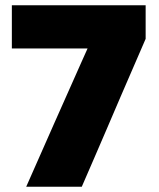

<svg xmlns="http://www.w3.org/2000/svg" viewBox="-20 -709 602 729"><path d="M79.5 0Q106 -60 133 -121Q160 -181.5 186 -241L268.5 -426.5Q279.5 -451 290.5 -476Q301.5 -500.5 312.5 -525H25V-689H533V-561.5Q509 -506 486 -453Q463 -400 439 -344.5L385 -218.5Q361.5 -163.5 338 -109.5Q314.5 -55.5 290.5 0Z"/></svg>

Font: Heraclito ExtraBold
Style: Regular
Weight: 800
Designer: Kostas Bartsokas (font) & Cristiano Sobral (main changes)
Foundry: Kostas Bartsokas (font) & Cristiano Sobral (main changes)
Version: Version 1.00;July 8, 2020;FontCreator 13.0.0.2655 64-bit